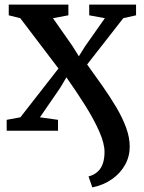

<svg xmlns="http://www.w3.org/2000/svg" viewBox="-20 -568 626 834"><path d="M381 246 364.5 198.5Q389 192 404.5 177.5Q420 163 427 141.5Q434 120 434 92Q434 55 411.2 3.2Q388.5 -48.5 350.8 -108.8Q313 -169 268.5 -232L241.5 -186.5L153.5 -58.5L232 -47.5V0H9V-47.5L68.5 -58.5L234 -270.5L68 -489L18 -501.5V-548H277V-501.5L210 -489L294.5 -368.5L322.5 -323.5L350 -367.5L435.5 -489L367.5 -501.5V-548H571V-501.5L515.5 -489L358.5 -288Q393.5 -239.5 426.5 -192.5Q459.5 -145.5 486 -100.5Q512.5 -55.5 528 -13Q543.5 29.5 543.5 69Q543.5 111.5 523.2 148Q503 184.5 466.5 210.2Q430 236 381 246Z"/></svg>

Font: Merriweather 36pt SemiBold
Style: Regular
Weight: 600
Version: Version 2.100